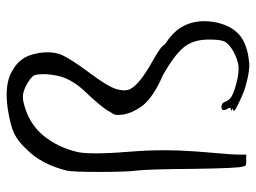

<svg xmlns="http://www.w3.org/2000/svg" viewBox="-112 -618 736 551"><g transform="rotate(-90 255.5 -342.0)"><path d="M209 -685.5Q236.3 -690.4 258.8 -690.4Q302.7 -690.4 329.1 -673.8Q350.6 -662.1 362.3 -644.5Q375 -627 379.9 -594.7Q384.8 -555.7 373 -530.3Q361.3 -504.9 319.3 -448.2Q284.2 -401.4 276.4 -377Q268.6 -353.5 275.4 -336.9Q288.1 -309.6 356.4 -271.5Q400.4 -247.1 404.3 -236.3Q438.5 -213.9 453.1 -189.5Q470.7 -160.2 470.7 -124Q470.7 -111.3 468.8 -97.7Q460 -44.9 427.7 -19.5Q399.4 1 356.4 4.9Q351.6 5.9 345.7 5.9Q327.1 5.9 302.7 0Q270.5 -6.8 242.2 -21.5Q210.9 -35.2 213.9 -39.1Q214.8 -41 217.8 -41Q222.7 -41 216.8 -43.9Q210.9 -46.9 217.8 -46.9Q222.7 -46.9 221.7 -49.8Q221.7 -53.7 216.8 -61.5Q213.9 -70.3 217.8 -72.3Q223.6 -75.2 229.5 -73.2Q236.3 -71.3 239.3 -64.5Q243.2 -52.7 252.9 -45.9Q262.7 -40 275.4 -36.1Q324.2 -20.5 350.6 -26.4Q376 -33.2 393.6 -45.9Q411.1 -57.6 414.1 -70.3Q418 -81.1 418 -110.4Q418 -156.2 394.5 -183.6Q371.1 -210.9 315.4 -242.2Q255.9 -267.6 229.5 -298.8Q204.1 -333 202.1 -362.3Q201.2 -374 202.1 -378.9Q204.1 -384.8 210.9 -394.5Q218.8 -413.1 275.4 -472.7Q301.8 -502.9 311.5 -534.2Q316.4 -551.8 318.4 -574.2Q319.3 -596.7 316.4 -608.4Q313.5 -617.2 298.8 -627Q284.2 -636.7 268.6 -641.6Q252 -646.5 232.4 -640.6Q175.8 -626 141.6 -584Q107.4 -542 94.7 -484.4Q86.9 -444.3 97.7 -316.4Q101.6 -263.7 99.6 -196.3Q97.7 -150.4 92.8 -96.7Q87.9 -43.9 87.9 -24.4Q87.9 -16.6 87.9 -2.9Q83 -2.9 66.4 -2.9Q58.6 -2.9 56.6 -4.9Q54.7 -5.9 53.7 -12.7Q48.8 -21.5 46.9 -155.3Q45.9 -287.1 42 -316.4Q38.1 -347.7 38.1 -424.8Q38.1 -502 42 -518.6Q60.5 -591.8 103.5 -633.8Q125 -657.2 148.4 -668.9Q172.9 -679.7 209 -685.5Z"/></g></svg>

Font: Yahfie
Style: Heavy
Weight: 600
Designer: Joe Palazzolo
Foundry: jozolo LLC
Version: Version 001.000